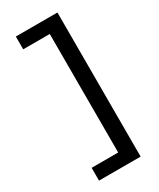

<svg xmlns="http://www.w3.org/2000/svg" viewBox="-223 -768 849 1027"><g transform="rotate(-30 201.5 -255.0)"><path d="M66 190V111H236L230 119V-633L240 -621H66V-700H323V190Z"/></g></svg>

Font: Lexend Medium
Style: Regular
Weight: 500
Designer: Bonnie Shaver-Troup, Thomas Jockin
Foundry: Lexend
Version: Version 1.005